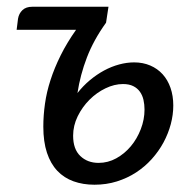

<svg xmlns="http://www.w3.org/2000/svg" viewBox="-20 -526 558 554"><path d="M32 -472Q34.5 -487 44.8 -496.8Q55 -506.5 73 -506.5H293L286 -460.5Q250 -410.5 230.8 -360.2Q211.5 -310 203.5 -257.5Q219.5 -278 239.2 -294.5Q259 -311 280.2 -322.5Q301.5 -334 323.8 -340Q346 -346 367 -346Q392.5 -346 413.5 -337Q434.5 -328 449.2 -311.8Q464 -295.5 472 -272.5Q480 -249.5 480 -221.5Q480 -195 472.8 -167.8Q465.5 -140.5 451.8 -115Q438 -89.5 418 -67.2Q398 -45 372.8 -28.5Q347.5 -12 317.2 -2.5Q287 7 252.5 7Q219.5 7 192.2 -2.8Q165 -12.5 145.5 -33Q126 -53.5 115.5 -85.2Q105 -117 105 -160.5Q105 -193 109.8 -226.8Q114.5 -260.5 125.8 -295.2Q137 -330 155 -366.2Q173 -402.5 199.5 -440H28ZM264.5 -56Q291.5 -56 315.5 -69.2Q339.5 -82.5 357.5 -104Q375.5 -125.5 386.2 -153.2Q397 -181 397 -210Q397 -224.5 394 -237.8Q391 -251 383.8 -261.2Q376.5 -271.5 364.5 -277.5Q352.5 -283.5 335 -283.5Q310 -283.5 284.5 -271.2Q259 -259 238.2 -238.2Q217.5 -217.5 204.2 -190.5Q191 -163.5 191 -134.5Q191 -95.5 211.8 -75.8Q232.5 -56 264.5 -56Z"/></svg>

Font: Lato
Style: Italic
Weight: 400
Italic angle: -7°
Designer: Lukasz Dziedzic
Foundry: tyPoland Lukasz Dziedzic
Version: Version 2.007; 2014-02-27